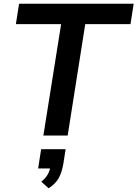

<svg xmlns="http://www.w3.org/2000/svg" viewBox="-20 -725 735 1027"><path d="M212 0 307 -596H65L82 -705H695L678 -596H436L342 0ZM240 282 201 247Q226 226 236.5 206Q247 186 251 161L275 176H184L200 73H331L319 150Q312 193 295.5 225Q279 257 240 282Z"/></svg>

Font: Nunito Sans 11pt
Style: Bold Italic
Weight: 700
Italic angle: -9°
Version: Version 3.101;gftools[0.9.27]